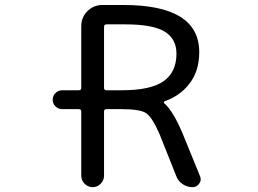

<svg xmlns="http://www.w3.org/2000/svg" viewBox="-20 -775 1040 774"><path d="M307.6 -325.2Q307.6 -335 297.9 -335H230.5Q214.8 -335 203.6 -346.2Q192.4 -357.4 192.4 -373Q192.4 -388.7 203.6 -399.9Q214.8 -411.1 230.5 -411.1H297.9Q307.6 -411.1 307.6 -420.9V-669.9Q307.6 -705.1 332.5 -730Q357.4 -754.9 392.6 -754.9H477.5Q783.2 -754.9 783.2 -564.5Q783.2 -486.3 741.2 -434.6Q705.1 -388.7 644.5 -367.2Q641.6 -366.2 640.6 -363.3Q639.6 -360.4 642.6 -358.4Q677.7 -327.1 714.8 -240.2L786.1 -65.4Q789.1 -58.6 789.1 -52.7Q789.1 -43 783.2 -35.2Q773.4 -20.5 756.8 -20.5Q734.4 -20.5 716.3 -32.7Q698.2 -44.9 690.4 -65.4L624 -232.4Q593.8 -301.8 569.8 -318.4Q545.9 -335 470.7 -335H409.2Q399.4 -335 399.4 -325.2V-66.4Q399.4 -47.9 385.7 -34.2Q372.1 -20.5 353.5 -20.5Q335 -20.5 321.3 -34.2Q307.6 -47.9 307.6 -66.4ZM484.4 -676.8H409.2Q399.4 -676.8 399.4 -667V-420.9Q399.4 -411.1 409.2 -411.1H470.7Q587.9 -411.1 639.6 -447.8Q691.4 -484.4 691.4 -558.6Q691.4 -618.2 644 -647.5Q596.7 -676.8 484.4 -676.8Z"/></svg>

Font: Rounded-X Mgen+ 1m regular
Style: Regular
Weight: 400
Designer: [Source Han Sans]
Ryoko NISHIZUKA  (kana & ideographs); Paul D. Hunt (Latin, Greek & Cyrillic); Wenlong ZHANG  (bopomofo
Version: Version 1.059.20150602